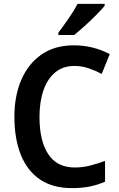

<svg xmlns="http://www.w3.org/2000/svg" viewBox="-20 -957 614 987"><path d="M362 -618Q304 -618 264 -585Q224 -552 203.5 -493Q183 -434 183 -356Q183 -233 228 -164.5Q273 -96 364 -96Q404 -96 442 -105.5Q480 -115 520 -130V-23Q481 -6 440.5 2Q400 10 350 10Q251 10 185.5 -34.5Q120 -79 87 -161.5Q54 -244 54 -357Q54 -464 89.5 -546.5Q125 -629 193 -676.5Q261 -724 360 -724Q458 -724 544 -679L503 -577Q471 -594 435.5 -606Q400 -618 362 -618ZM518 -927Q502 -908 474.5 -880Q447 -852 416 -824Q385 -796 361 -777H280V-789Q305 -822 333 -862.5Q361 -903 379 -937H518Z"/></svg>

Font: Noto Sans Devanagari SemiCondensed SemiBold
Style: Regular
Weight: 600
Width: 4
Designer: Jelle Bosma - Monotype Design Team
Foundry: Monotype Imaging Inc.
Version: Version 2.004; ttfautohint (v1.8.4.7-5d5b)